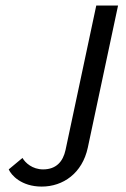

<svg xmlns="http://www.w3.org/2000/svg" viewBox="-20 -670 457 698"><path d="M330 -650 218.3 -125C209.2 -82.5 184.2 -54.2 136.7 -54.2C97.5 -54.2 71.7 -78.3 61.7 -95.8L11.7 -54.2C20.8 -33.3 57.5 8.3 131.7 8.3C209.2 8.3 279.2 -40 299.2 -133.3L409.2 -650Z"/></svg>

Font: BoonHome
Style: Book Oblique
Weight: 400
Italic angle: -12°
Designer: Sungsit Sawaiwan
Foundry: Sungsit Sawaiwan
Version: Version 0.2